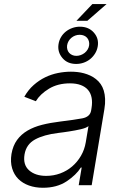

<svg xmlns="http://www.w3.org/2000/svg" viewBox="-20 -902 596 935"><path d="M35.9 -152.3Q43 -192.8 63 -220.3Q83.1 -247.9 114 -266Q144.9 -284.1 185 -294.2Q225.1 -304.3 272.4 -310Q307.9 -314.3 334.5 -318.2Q361.2 -322.1 380.3 -325.6Q418.3 -332.7 423.7 -363.3L425.8 -376.1Q430.4 -403.8 426.1 -426.1Q421.9 -448.5 408.7 -464Q395.6 -479.4 373.6 -487.7Q351.6 -496.1 320.7 -496.1Q261.7 -496.1 218.8 -470.2Q175.4 -443.9 154.5 -409.1L98.4 -430.8Q117.5 -464.5 143.8 -487.7Q170.1 -511 200.1 -525.6Q230.1 -540.1 262.3 -546.5Q294.4 -552.9 325.3 -552.9Q340.9 -552.9 357.1 -551.1Q373.2 -549.4 389 -545.1Q404.8 -540.8 419.7 -533.9Q434.7 -527 447.4 -516.7Q460.2 -506.7 470 -492.9Q479.8 -479 485.3 -460.9Q490.8 -442.8 491.8 -420.3Q492.9 -397.7 488.3 -370.4L426.5 0H363.3L377.8 -86.3H373.9Q351.2 -50.1 304.3 -18.8Q257.1 12.4 188.9 12.4Q152 12.4 121.1 1.4Q90.2 -9.6 69.2 -30.5Q48.3 -51.5 39.1 -82.2Q29.8 -112.9 35.9 -152.3ZM121.4 -72.8Q152 -45.5 204.9 -45.5Q240.8 -45.5 273.3 -57.5Q305.8 -69.6 331.3 -91.4Q356.9 -113.3 374.3 -143.3Q391.7 -173.3 397.7 -209.2L410.9 -288Q400.9 -279.1 373.6 -272.7Q360.4 -269.5 345.7 -266.9Q331 -264.2 316.6 -261.9Q302.2 -259.6 288.7 -257.8Q275.2 -256 263.8 -254.6Q193.2 -246.1 150.6 -222.7Q107.6 -199.2 99.4 -149.5Q91.3 -99.8 121.4 -72.8ZM264.9 -686.4Q267.8 -705.6 277.2 -721.4Q286.6 -737.2 300.8 -748.4Q315 -759.6 332.6 -765.8Q350.1 -772 369 -772Q411.6 -772 436.8 -743.6Q462.4 -714.8 456 -676.5Q452.8 -657.3 443 -641.5Q433.2 -625.7 419.2 -614.3Q405.2 -603 387.6 -596.8Q370 -590.6 350.9 -590.6Q330.3 -590.6 313.6 -597.5Q296.9 -604.4 284.4 -619Q259.2 -648.4 264.9 -686.4ZM351.9 -630Q362.9 -630 373.4 -633.9Q383.9 -637.8 392.4 -644.5Q400.9 -651.3 406.8 -660.9Q412.6 -670.5 414.1 -681.5Q415.5 -692.1 412.8 -701.5Q410.2 -710.9 404.1 -717.9Q398.1 -724.8 388.8 -728.7Q379.6 -732.6 367.9 -732.6Q356.5 -732.6 346.2 -728.7Q335.9 -724.8 327.8 -718Q319.6 -711.3 314.1 -701.9Q308.6 -692.5 306.8 -681.5Q305.4 -670.8 307.9 -661.4Q310.4 -652 316.4 -645.1Q322.4 -638.1 331.5 -634.1Q340.6 -630 351.9 -630ZM352.3 -800.8 429.7 -882.1H498.9L405.5 -800.8Z"/></svg>

Font: Inter P Light
Style: Italic
Weight: 300
Italic angle: 9.39999°
Designer: Rasmus Andersson
Foundry: rsms
Version: Version 3.018;git-588b23468